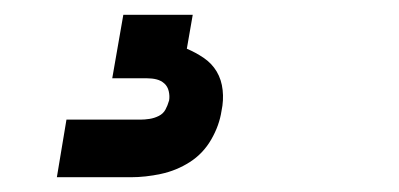

<svg xmlns="http://www.w3.org/2000/svg" viewBox="-20 -20 540 260"><path d="M57 220 70 142H170Q176 142 182.5 141Q189 140 195 137Q201 134 204 128.5Q207 123 209 116Q210 110 208.5 103.5Q207 97 202.5 93Q198 89 192 87.5Q186 86 179 86H132L147 0H241L233 46Q245 51 256 58.5Q267 66 273.5 77Q280 88 281.5 102Q283 116 280 130Q277 150 266 169Q255 188 237 199.5Q219 211 198 215.5Q177 220 157 220Z"/></svg>

Font: Iosevka Curly Extrabold
Style: Italic
Weight: 800
Italic angle: -9°
Monospace: yes
Designer: Belleve Invis
Foundry: Belleve Invis
Version: Version 22.1.2; ttfautohint (v1.8.4)